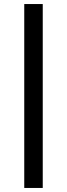

<svg xmlns="http://www.w3.org/2000/svg" viewBox="-20 -820 332 950"><path d="M100 110V-800H191.5V110Z"/></svg>

Font: Geologica EX
Style: Regular
Weight: 400
Designer: Sindre Bremnes, Frode Helland
Foundry: Monokrom Skriftforlag AS
Version: Version 1.010;gftools[0.9.28]